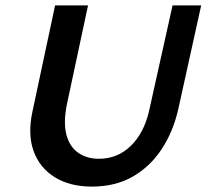

<svg xmlns="http://www.w3.org/2000/svg" viewBox="-20 -678 765 711"><path d="M320 13Q240 13 184 -21Q128 -55 105 -117Q82 -179 100 -264L184 -658H306L228 -293Q214 -224 226 -179Q238 -134 270 -112Q302 -90 346 -90Q415 -90 464 -137.5Q513 -185 532 -267L619 -658H725L640 -273Q621 -190 578.5 -125.5Q536 -61 471.5 -24Q407 13 320 13Z"/></svg>

Font: Ysabeau Office
Style: Bold Italic
Weight: 700
Italic angle: -12°
Designer: Christian Thalmann (Catharsis Fonts)
Version: Version 2.001;gftools[0.9.30]; featfreeze: tnum,lnum,ss02